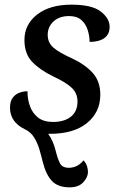

<svg xmlns="http://www.w3.org/2000/svg" viewBox="-20 -565 518 825"><path d="M279 240Q229 240 203 212.5Q177 185 163 128Q157 103 149 76Q141 49 126.5 25.5Q112 2 86 -10Q23 -41 23 -102Q23 -130 35 -145.5Q47 -161 64.5 -167Q82 -173 98 -173Q98 -138 109 -108Q120 -78 144 -59.5Q168 -41 208 -41Q256 -41 284.5 -63.5Q313 -86 313 -129Q313 -164 288.5 -187.5Q264 -211 208 -237Q152 -264 118.5 -299Q85 -334 85 -393Q85 -460 139.5 -502.5Q194 -545 287 -545Q375 -545 413 -515.5Q451 -486 451 -450Q451 -417 428 -401Q405 -385 365 -385Q365 -411 356.5 -437Q348 -463 329 -479.5Q310 -496 277 -496Q235 -496 210 -473Q185 -450 185 -415Q185 -381 210.5 -359.5Q236 -338 290 -314Q347 -287 379 -251Q411 -215 411 -158Q411 -83 354 -36.5Q297 10 195 10H187Q198 25 206 43.5Q214 62 219 82Q227 115 237 135.5Q247 156 276 156Q292 156 308 149Q324 142 339 124Q350 136 354 149.5Q358 163 358 174Q358 196 338 218Q318 240 279 240Z"/></svg>

Font: Noto Serif Medium
Style: Italic
Weight: 500
Italic angle: -12°
Designer: Monotype Design Team
Foundry: Monotype Imaging Inc.
Version: Version 2.014; ttfautohint (v1.8.4.7-5d5b)